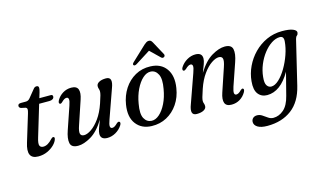

<svg xmlns="http://www.w3.org/2000/svg" viewBox="-101 -977 2589 1544"><g transform="rotate(-15 1193.0 -205.0)"><path d="M117.5 -395.5 80.5 -403.5Q65.5 -410 65.5 -423Q65.5 -442.5 91.5 -442.5H132.5Q152.5 -442.5 166.5 -459.5L219.5 -524.5Q230.5 -539.5 246 -539.5Q264.5 -539.5 264.5 -521Q264.5 -509 257.5 -485L244 -441H339Q355.5 -441 355.5 -426Q355.5 -413 344.8 -405.5Q334 -398 316.5 -398H231L153 -139Q138 -90.5 145.2 -73.2Q152.5 -56 175.5 -56Q213 -56 251.5 -99.5Q262.5 -111 270.5 -110Q283 -109.5 280 -93.5Q274 -70 250.8 -46.2Q227.5 -22.5 192.8 -6.5Q158 9.5 117 9.5Q14 9.5 56 -122.5L124 -346Q131.5 -370 130.2 -380.5Q129 -391 117.5 -395.5Z M815.5 -92Q822 -89.5 822.2 -81.2Q822.5 -73 816.5 -63Q796 -30 761.8 -10.2Q727.5 9.5 691.5 9.5Q635.5 9.5 635.5 -38Q635.5 -56.5 645.2 -83.5Q655 -110.5 670 -149Q616.5 -61.5 556 -26Q495.5 9.5 448 9.5Q392 9.5 383.8 -29.5Q375.5 -68.5 398.5 -134L462 -320Q475 -357 472.2 -372.2Q469.5 -387.5 455.5 -387.5Q446 -387.5 436.2 -382Q426.5 -376.5 412 -362Q400 -351 392.5 -355Q379.5 -361 392 -385Q410 -417 442 -436.8Q474 -456.5 512.5 -456.5Q557.5 -456.5 568.8 -427Q580 -397.5 561.5 -343L496 -147.5Q479.5 -99.5 485.2 -80Q491 -60.5 516.5 -60.5Q542 -60.5 577 -84.2Q612 -108 646.2 -155.2Q680.5 -202.5 704.5 -273Q719.5 -317 724.5 -336.5Q729.5 -356 729.5 -367.5Q729.5 -379 725.8 -389Q722 -399 722 -411.5Q722 -432 743.8 -444.2Q765.5 -456.5 802.5 -456.5Q863 -456.5 829 -367.5L745 -130.5Q730 -90 732.5 -74.2Q735 -58.5 750 -58.5Q758.5 -58.5 769 -64.2Q779.5 -70 795 -85.5Q808 -96 815.5 -92Z M1172 -457Q1259 -454.5 1302.2 -394.2Q1345.5 -334 1329.5 -235Q1318 -160.5 1280 -104.8Q1242 -49 1185.5 -18.8Q1129 11.5 1060.5 9.5Q977.5 7.5 932.5 -51Q887.5 -109.5 904 -211Q915.5 -283 952.2 -339.5Q989 -396 1045.5 -427.8Q1102 -459.5 1172 -457ZM1070 -31.5Q1103 -30 1135.2 -58.2Q1167.5 -86.5 1192.5 -137.2Q1217.5 -188 1228.5 -254Q1243.5 -334.5 1223.5 -374Q1203.5 -413.5 1164.5 -416Q1130 -418 1097.2 -388.2Q1064.5 -358.5 1039.5 -306.8Q1014.5 -255 1004 -191.5Q989 -109.5 1009.5 -71.5Q1030 -33.5 1070 -31.5ZM1072 -504Q1053 -492 1044.5 -501.5Q1037 -510.5 1052.5 -525L1172.5 -638Q1184 -648 1193 -653.5Q1202 -659 1213 -659Q1224 -659 1230.2 -653.5Q1236.5 -648 1242 -638L1303.5 -524.5Q1307.5 -517.5 1305.5 -511Q1303.5 -504.5 1299 -501.5Q1286.5 -493 1274.5 -504L1194.5 -581.5Z M1421.5 -354.5Q1415.5 -357 1415 -365.2Q1414.5 -373.5 1421 -384Q1442 -417 1476 -436.8Q1510 -456.5 1546 -456.5Q1602 -456.5 1602 -409Q1602 -390 1592.2 -363.2Q1582.5 -336.5 1567 -297.5Q1621 -385 1681.8 -420.8Q1742.5 -456.5 1790.5 -456.5Q1846 -456.5 1854.5 -417.5Q1863 -378.5 1840 -313L1776 -127Q1763.5 -89.5 1766.2 -74.5Q1769 -59.5 1783 -59.5Q1791.5 -59.5 1801.5 -64.8Q1811.5 -70 1826 -85Q1837.5 -95.5 1845 -92Q1858 -86 1845.5 -62Q1826.5 -28.5 1795.2 -9.5Q1764 9.5 1725.5 9.5Q1681 9.5 1669.8 -20Q1658.5 -49.5 1677 -104L1742.5 -299Q1759 -347.5 1753.2 -366.8Q1747.5 -386 1722 -386Q1696 -386 1660.8 -362.2Q1625.5 -338.5 1591.2 -291.2Q1557 -244 1533 -174Q1518 -129.5 1512.8 -110.2Q1507.5 -91 1507.5 -79.5Q1507.5 -67.5 1511.5 -57.8Q1515.5 -48 1515.5 -35Q1515.5 -15 1493.8 -2.8Q1472 9.5 1435 9.5Q1374.5 9.5 1408.5 -79L1492.5 -316Q1507.5 -357 1505 -372.5Q1502.5 -388 1487.5 -388Q1478.5 -388 1468 -382Q1457.5 -376 1442.5 -361.5Q1429.5 -351 1421.5 -354.5Z M2273.5 -0.5Q2243.5 126 2162 187.5Q2080.5 249 1959.5 249Q1906.5 249 1879 232Q1851.5 215 1851.5 188.5Q1851.5 170 1864.2 157.5Q1877 145 1899 145Q1921.5 145 1941.2 158.5Q1961 172 1980.5 185.5Q2000 199 2022.5 199Q2069 199 2108.5 164.8Q2148 130.5 2167 54L2215 -133Q2133 9.5 2022 9.5Q1974.5 9.5 1947.5 -25Q1920.5 -59.5 1927.5 -131Q1933 -193 1960.5 -251.2Q1988 -309.5 2033.5 -356Q2079 -402.5 2138.8 -429.8Q2198.5 -457 2268.5 -457Q2328 -457 2358 -444.5Q2388 -432 2386 -413.5Q2384.5 -398.5 2375.2 -391.5Q2366 -384.5 2361.5 -367ZM2026.5 -140Q2021 -90 2035 -69.2Q2049 -48.5 2071 -48.5Q2101.5 -48.5 2134.5 -79Q2167.5 -109.5 2196.5 -158.5Q2225.5 -207.5 2245 -263.5Q2264.5 -319.5 2268.5 -370Q2273 -415 2238.5 -415Q2204 -415 2168.5 -391.8Q2133 -368.5 2102.5 -329.2Q2072 -290 2051.8 -241Q2031.5 -192 2026.5 -140Z"/></g></svg>

Font: Fraunces 72pt Soft
Style: Italic
Weight: 400
Italic angle: -16°
Version: Version 1.000;[b76b70a41]